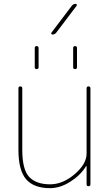

<svg xmlns="http://www.w3.org/2000/svg" viewBox="-20 -970 572 1000"><path d="M381 -720V-620Q381 -610 371 -610Q361 -610 361 -620V-720Q361 -730 371 -730Q381 -730 381 -720ZM161 -620V-720Q161 -730 171 -730Q181 -730 181 -720V-620Q181 -610 171 -610Q161 -610 161 -620ZM253 -790Q249 -790 247.5 -793.5Q246 -797 248 -800L354 -940Q362 -950 374 -950Q378 -950 379.5 -946.5Q381 -943 379 -940L273 -800Q265 -790 253 -790ZM241 10Q156 10 116 -36.5Q76 -83 76 -190V-510Q76 -520 86 -520Q96 -520 96 -510V-190Q96 -86 132.5 -48Q169 -10 241 -10Q307 -10 369 -63Q431 -116 431 -170V-510Q431 -520 441 -520Q451 -520 451 -510V-10Q451 0 441 0Q431 0 431 -10V-104Q431 -105 430 -105Q428 -105 428 -104Q399 -57 346 -23.5Q293 10 241 10Z"/></svg>

Font: Rounded Mplus 1c Thin
Style: Regular
Weight: 250
Version: Version 1.059.20150529